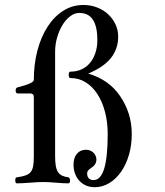

<svg xmlns="http://www.w3.org/2000/svg" viewBox="-20 -738 671 779"><path d="M514.6 -194.3Q514.6 -148.4 502.9 -108.9Q491.2 -69.3 470.7 -40.3Q450.2 -11.2 422.9 5.1Q395.5 21.5 364.3 21.5Q345.2 21.5 329.6 14.9Q314 8.3 302.5 -3.9Q291 -16.1 284.7 -33Q278.3 -49.8 278.3 -70.3Q278.3 -97.7 292 -114Q305.7 -130.4 329.1 -130.4Q337.4 -130.4 345 -127.4Q352.5 -124.5 358.4 -119.1Q364.3 -113.8 367.7 -106.4Q371.1 -99.1 371.1 -90.3Q371.1 -80.6 366 -72Q360.8 -63.5 350.1 -56.6Q341.8 -51.3 337.6 -46.4Q333.5 -41.5 333.5 -34.7Q333.5 -21.5 340.3 -14.4Q347.2 -7.3 359.4 -7.3Q388.7 -7.3 402.8 -54.2Q417 -101.1 417 -194.3Q417 -241.7 406.2 -283.2Q395.5 -324.7 375.7 -355.5Q356 -386.2 328.1 -403.8Q300.3 -421.4 265.6 -421.4Q258.8 -421.4 258.8 -434.1Q258.8 -447.3 265.6 -447.3Q290.5 -447.3 310.8 -456.5Q331.1 -465.8 345.2 -482.9Q359.4 -500 367.2 -523.7Q375 -547.4 375 -575.7Q375 -630.4 356.9 -658Q338.9 -685.5 301.8 -685.5Q282.7 -685.5 264.9 -672.1Q247.1 -658.7 233.6 -636.7Q220.2 -614.7 211.9 -586.4Q203.6 -558.1 203.6 -527.8V-104.5Q203.6 -81.1 206.3 -65.4Q209 -49.8 215.3 -40Q221.7 -30.3 231.9 -25.4Q242.2 -20.5 257.3 -18.6Q259.8 -18.1 262 -14.9Q264.2 -11.7 264.2 -5.9Q264.2 5.9 257.3 5.9Q246.6 5.9 233.4 5.1Q220.2 4.4 206.5 3.2Q192.9 2 179.7 1.2Q166.5 0.5 155.8 0.5Q145 0.5 131.1 1.2Q117.2 2 102.5 3.2Q87.9 4.4 73.7 5.1Q59.6 5.9 48.3 5.9Q42 5.9 42 -5.9Q42 -12.7 43.5 -15.4Q44.9 -18.1 48.3 -18.6Q70.3 -21.5 84 -26.4Q97.7 -31.2 105 -40.8Q112.3 -50.3 114.7 -65.4Q117.2 -80.6 117.2 -104.5V-344.2Q117.2 -352.1 113.3 -355.5Q109.4 -358.9 102.5 -358.9H52.2Q43.5 -358.9 43.5 -370.6Q43.5 -382.3 52.2 -383.8Q83.5 -391.6 100.3 -399.2Q117.2 -406.7 117.2 -413.6Q117.2 -477.5 131.8 -533Q146.5 -588.4 172.9 -629.4Q199.2 -670.4 236.3 -694.1Q273.4 -717.8 318.4 -717.8Q348.6 -717.8 374.5 -707.5Q400.4 -697.3 419.2 -679.7Q438 -662.1 448.7 -638.9Q459.5 -615.7 459.5 -589.4Q459.5 -540 430.2 -502.9Q400.9 -465.8 337.9 -439.5Q422.4 -414.6 467.3 -348.1Q490.7 -313.5 502.7 -275.4Q514.6 -237.3 514.6 -194.3Z"/></svg>

Font: HM XNiloofar
Style: Regular
Weight: 400
Designer: Hossein Movahhedian
Version: Version 2.8, 2015